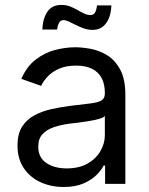

<svg xmlns="http://www.w3.org/2000/svg" viewBox="-20 -744 604 777"><path d="M237.3 12.7Q185.5 12.7 143.1 -7.1Q100.6 -26.9 75.7 -64.5Q50.8 -102.1 50.8 -155.3Q50.8 -202.1 69.3 -231.2Q87.9 -260.3 118.9 -277.1Q149.9 -293.9 187.3 -302.2Q224.6 -310.5 262.7 -315.4Q312.5 -321.8 343.8 -325.2Q375 -328.6 389.6 -336.9Q404.3 -345.2 404.3 -365.2V-368.2Q404.3 -403.3 391.4 -428Q378.4 -452.6 352.5 -465.6Q326.7 -478.5 288.1 -478.5Q248 -478.5 220 -466.3Q191.9 -454.1 173.8 -435.3Q155.8 -416.5 146.5 -396.5L66.4 -424.8Q87.9 -474.6 123.8 -502.4Q159.7 -530.3 201.9 -541.5Q244.1 -552.7 285.2 -552.7Q311.5 -552.7 345.7 -546.6Q379.9 -540.5 412.4 -521.2Q444.8 -502 466.1 -463.1Q487.3 -424.3 487.3 -359.4V0H405.3V-74.2H399.4Q391.1 -56.6 371.1 -36.4Q351.1 -16.1 318.1 -1.7Q285.2 12.7 237.3 12.7ZM250 -62.5Q299.8 -62.5 334.2 -82Q368.7 -101.6 386.5 -132.6Q404.3 -163.6 404.3 -197.3V-274.4Q398.9 -268.1 380.9 -262.9Q362.8 -257.8 339.4 -253.9Q315.9 -250 293.9 -247.3Q272 -244.6 258.8 -243.2Q226.1 -238.8 197.8 -229.2Q169.4 -219.7 152.1 -201.2Q134.8 -182.6 134.8 -150.4Q134.8 -106.9 167.2 -84.7Q199.7 -62.5 250 -62.5ZM354.5 -623Q336.9 -623 319.8 -628.9Q302.7 -634.8 287.1 -642.8Q271.5 -650.9 258.5 -656.7Q245.6 -662.6 236.8 -662.6Q224.1 -662.6 218.3 -650.4Q212.4 -638.2 211.4 -624.5H151.4Q152.8 -667.5 171.4 -695.8Q189.9 -724.1 228.5 -724.1Q247.1 -724.1 263.2 -718Q279.3 -711.9 293.5 -703.6Q307.6 -695.3 320.6 -689.2Q333.5 -683.1 345.7 -683.1Q357.9 -683.1 364 -692.4Q370.1 -701.7 372.6 -722.2H430.7Q429.2 -677.2 409.4 -650.1Q389.6 -623 354.5 -623Z"/></svg>

Font: Inter
Style: Regular
Weight: 400
Designer: Rasmus Andersson
Foundry: rsms
Version: Version 4.000;git-8c9346024